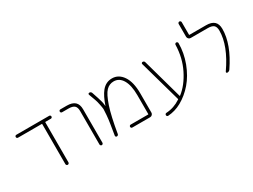

<svg xmlns="http://www.w3.org/2000/svg" viewBox="-56 -1306 2571 1954"><g transform="rotate(-30 1229.5 -329.0)"><path d="M381.8 -39.1Q381.8 -31.2 376.5 -25.9Q371.1 -20.5 363.8 -20.5Q356.4 -20.5 351.1 -25.9Q345.7 -31.2 345.7 -39.1V-507.8Q345.7 -512.7 341.8 -512.7H62.5Q55.7 -512.7 50.8 -517.6Q45.9 -522.5 45.9 -529.8Q45.9 -537.1 50.8 -542Q55.7 -546.9 62.5 -546.9H449.2Q456.1 -546.9 460.9 -542Q465.8 -537.1 465.8 -529.8Q465.8 -522.5 460.9 -517.6Q456.1 -512.7 449.2 -512.7H386.7Q381.8 -512.7 381.8 -507.8Z M655.3 -512.7H581.1Q573.2 -512.7 568.4 -517.6Q563.5 -522.5 563.5 -529.8Q563.5 -537.1 568.4 -542Q573.2 -546.9 581.1 -546.9H655.3Q718.8 -546.9 750 -518.6Q781.2 -490.2 781.2 -431.6V-38.1Q781.2 -31.2 775.9 -25.9Q770.5 -20.5 763.7 -20.5Q756.8 -20.5 751.5 -25.9Q746.1 -31.2 746.1 -38.1V-431.6Q746.1 -475.6 725.1 -494.1Q704.1 -512.7 655.3 -512.7Z M994.1 -347.7Q995.1 -347.7 995.1 -347.7Q1028.3 -446.3 1069.3 -497.1Q1118.2 -557.6 1191.4 -557.6Q1268.6 -557.6 1317.4 -485.8Q1366.2 -414.1 1366.2 -279.3V-54.7Q1366.2 -41 1356 -30.8Q1345.7 -20.5 1331.1 -20.5H1122.1Q1115.2 -20.5 1110.4 -25.4Q1105.5 -30.3 1105.5 -37.6Q1105.5 -44.9 1110.4 -49.8Q1115.2 -54.7 1122.1 -54.7H1327.1Q1331.1 -54.7 1331.1 -58.6V-279.3Q1331.1 -395.5 1293.9 -459Q1256.8 -522.5 1191.4 -522.5Q1139.6 -522.5 1102.5 -484.4Q1065.4 -446.3 1028.3 -335.9Q993.2 -230.5 960.9 -38.1Q960 -30.3 954.1 -25.4Q948.2 -20.5 940.4 -20.5Q933.6 -20.5 929.2 -25.9Q924.8 -31.2 925.8 -38.1Q940.4 -128.9 946.3 -165Q953.1 -204.1 958 -259.8Q961.9 -306.6 961.9 -325.2Q961.9 -329.1 961.9 -332Q960.9 -348.6 952.1 -390.6Q943.4 -432.6 934.6 -455.1Q927.7 -475.6 907.2 -529.3Q906.2 -531.2 906.2 -534.2Q906.2 -538.1 908.2 -541Q912.1 -546.9 918.9 -546.9Q938.5 -546.9 945.3 -529.3Q974.6 -445.3 985.4 -403.3Q992.2 -377 994.1 -347.7Z M1959 -529.3Q1959 -415 1917 -302.7Q1874 -190.4 1807.1 -112.8Q1740.2 -35.2 1656.2 11.7Q1580.1 53.7 1498 58.6Q1497.1 58.6 1497.1 58.6Q1490.2 58.6 1485.4 53.7Q1480.5 47.9 1480.5 41Q1480.5 34.2 1485.4 28.8Q1490.2 23.4 1498 23.4Q1587.9 18.6 1667 -34.2Q1670.9 -36.1 1669.9 -40L1532.2 -529.3Q1530.3 -536.1 1534.7 -541.5Q1539.1 -546.9 1545.9 -546.9Q1564.5 -546.9 1569.3 -529.3L1700.2 -59.6Q1701.2 -55.7 1705.1 -58.6Q1794.9 -127 1858.4 -254.9Q1919.9 -378.9 1923.8 -529.3Q1923.8 -537.1 1929.2 -542Q1934.6 -546.9 1941.4 -546.9Q1948.2 -546.9 1953.6 -542Q1959 -537.1 1959 -529.3Z M2292 -546.9Q2355.5 -546.9 2386.7 -518.6Q2418 -490.2 2418 -431.6Q2418 -252.9 2272.5 -38.1Q2260.7 -20.5 2239.3 -20.5Q2232.4 -20.5 2229.5 -26.4Q2226.6 -32.2 2230.5 -38.1Q2382.8 -256.8 2382.8 -431.6Q2382.8 -475.6 2362.3 -494.1Q2341.8 -512.7 2292 -512.7H2091.8Q2078.1 -512.7 2067.9 -522.9Q2057.6 -533.2 2057.6 -546.9V-697.3Q2057.6 -705.1 2063 -710.4Q2068.4 -715.8 2075.7 -715.8Q2083 -715.8 2088.4 -710.4Q2093.8 -705.1 2093.8 -697.3V-550.8Q2093.8 -546.9 2097.7 -546.9Z"/></g></svg>

Font: Gen Jyuu Gothic ExtraLight
Style: Regular
Weight: 100
Designer: [Source Han Sans]
Ryoko NISHIZUKA  (kana & ideographs); Paul D. Hunt (Latin, Greek & Cyrillic); Wenlong ZHANG  (bopomofo
Version: Version 1.002.20150607